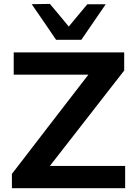

<svg xmlns="http://www.w3.org/2000/svg" viewBox="-20 -988 722 1008"><path d="M42.5 0V-75Q68.5 -108.5 101 -150.8Q133.5 -193 166.5 -236Q199.5 -279 227.5 -315.5L444 -596H52V-713H632V-617.5Q589 -562.5 548 -510Q507 -457.5 466 -404.5L242 -117H637V0ZM274.5 -779Q242.5 -826 210.5 -873Q178.5 -920 146.5 -966L242 -967.5Q266.5 -937.5 291.5 -908.5Q316 -879 341 -848.5Q365.5 -878.5 389.8 -907.5Q414 -936.5 438.5 -965.5H535Q503 -919.5 471.5 -873Q439.5 -826 407 -779Z"/></svg>

Font: Heraclito SemiBold
Style: Regular
Weight: 600
Designer: Kostas Bartsokas (font) & Cristiano Sobral (main changes)
Foundry: Kostas Bartsokas (font) & Cristiano Sobral (main changes)
Version: Version 1.00;July 8, 2020;FontCreator 13.0.0.2655 64-bit